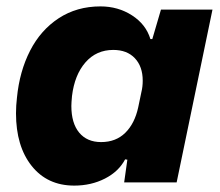

<svg xmlns="http://www.w3.org/2000/svg" viewBox="-20 -570 687 600"><path d="M30 -216Q30 -240 33 -265Q41 -347 74 -411.5Q107 -476 163.5 -513Q220 -550 294 -550Q349 -550 392.5 -522Q436 -494 450 -448H456L483 -540H644L532 0H368L378 -71L371 -72Q351 -34 308 -12Q265 10 212 10Q128 10 79 -51.5Q30 -113 30 -216ZM412 -235 422 -283Q426 -299 426 -318Q426 -362 401.5 -388Q377 -414 334 -414Q281 -414 247 -375Q213 -336 205 -270Q203 -248 203 -239Q203 -185 227.5 -155.5Q252 -126 296 -126Q342 -126 371.5 -155Q401 -184 412 -235Z"/></svg>

Font: Mona Sans ExtraBold
Style: Italic
Weight: 800
Italic angle: -11.7°
Designer: Deni Anggara
Foundry: GitHub
Version: Version 2.000